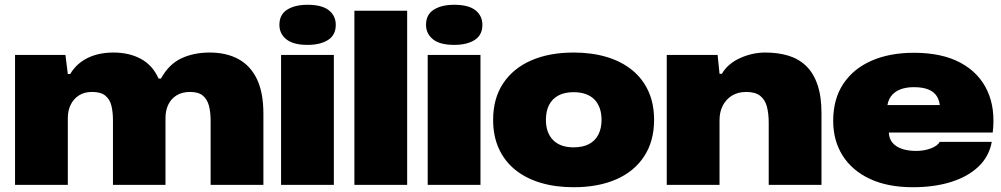

<svg xmlns="http://www.w3.org/2000/svg" viewBox="-20 -774 4192 804"><path d="M43 0V-544H254L264 -464H274Q300 -508 346.5 -531Q393 -554 455 -554Q521 -554 570 -527.5Q619 -501 644 -445H654Q687 -505 739 -529.5Q791 -554 858 -554Q928 -554 978.5 -526.5Q1029 -499 1056 -442.5Q1083 -386 1083 -297V0H862V-269Q862 -304 855 -331Q848 -358 829.5 -373.5Q811 -389 776 -389Q743 -389 720 -375Q697 -361 685 -336.5Q673 -312 673 -280V0H453V-271Q453 -305 446.5 -331.5Q440 -358 421 -373.5Q402 -389 366 -389Q333 -389 310.5 -374.5Q288 -360 276 -335.5Q264 -311 264 -280V0Z M1157 0V-544H1378V0ZM1268 -586Q1208 -586 1179 -609.5Q1150 -633 1150 -670Q1150 -713 1182.5 -733.5Q1215 -754 1268 -754Q1328 -754 1357 -731Q1386 -708 1386 -670Q1386 -627 1353.5 -606.5Q1321 -586 1268 -586Z M1464 0V-729H1685V0Z M1771 0V-544H1992V0ZM1882 -586Q1822 -586 1793 -609.5Q1764 -633 1764 -670Q1764 -713 1796.5 -733.5Q1829 -754 1882 -754Q1942 -754 1971 -731Q2000 -708 2000 -670Q2000 -627 1967.5 -606.5Q1935 -586 1882 -586Z M2382 10Q2306 10 2244 -8.5Q2182 -27 2137.5 -63Q2093 -99 2069 -151.5Q2045 -204 2045 -272Q2045 -362 2087 -425Q2129 -488 2204.5 -521Q2280 -554 2382 -554Q2458 -554 2520 -535.5Q2582 -517 2626.5 -481Q2671 -445 2695 -392.5Q2719 -340 2719 -272Q2719 -183 2677.5 -119.5Q2636 -56 2560.5 -23Q2485 10 2382 10ZM2382 -157Q2421 -157 2447 -171Q2473 -185 2486 -211Q2499 -237 2499 -272Q2499 -299 2491.5 -320.5Q2484 -342 2469.5 -357Q2455 -372 2433 -380Q2411 -388 2382 -388Q2344 -388 2318 -374Q2292 -360 2279 -334Q2266 -308 2266 -272Q2266 -245 2273.5 -224Q2281 -203 2295.5 -188Q2310 -173 2331.5 -165Q2353 -157 2382 -157Z M2772 0V-544H2985L2993 -465H3003Q3027 -507 3078.5 -530.5Q3130 -554 3185 -554Q3238 -554 3281 -541Q3324 -528 3355 -498.5Q3386 -469 3403 -420Q3420 -371 3420 -299V0H3199V-260Q3199 -298 3191.5 -327Q3184 -356 3163.5 -372.5Q3143 -389 3105 -389Q3070 -389 3045 -373.5Q3020 -358 3006.5 -331.5Q2993 -305 2993 -271V0Z M3803 10Q3697 10 3622.5 -25Q3548 -60 3508.5 -122.5Q3469 -185 3469 -268Q3469 -359 3511 -422.5Q3553 -486 3629 -519.5Q3705 -553 3807 -553Q3925 -553 4002.5 -511Q4080 -469 4114.5 -394Q4149 -319 4137 -219H3702Q3703 -193 3717.5 -176Q3732 -159 3757.5 -150.5Q3783 -142 3816 -142Q3851 -142 3879 -153Q3907 -164 3915 -180H4133Q4122 -119 4077.5 -76.5Q4033 -34 3962.5 -12Q3892 10 3803 10ZM3695 -324 3689 -334H3924L3916 -325Q3915 -352 3903 -371Q3891 -390 3867 -399.5Q3843 -409 3807 -409Q3773 -409 3748.5 -399Q3724 -389 3710.5 -370Q3697 -351 3695 -324Z"/></svg>

Font: Mona Sans Expanded Black
Style: Regular
Weight: 900
Width: 7
Designer: Deni Anggara
Foundry: GitHub
Version: Version 2.000